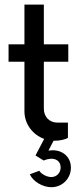

<svg xmlns="http://www.w3.org/2000/svg" viewBox="-20 -594 343 821"><path d="M187 50.3 209 7.8H213.4C236.3 7.8 260.3 2.4 270.5 -4.9V-69.8H224.1C193.4 -69.8 167.5 -92.8 167.5 -128.9V-330.1H272V-404.3H167.5V-574.2H84.5V-404.3H16.6V-330.1H84.5V-118.2C84.5 -63.5 120.1 -17.6 168.9 0L131.8 70.8L166.5 92.3C207 75.2 239.3 88.4 239.3 122.6C239.3 145 221.7 163.1 199.7 163.1C181.2 163.1 157.7 151.4 147.9 136.2L107.4 151.4C121.6 182.1 162.1 206.5 199.7 206.5C246.6 206.5 283.2 169.4 283.2 122.6C283.2 72.8 240.2 40.5 187 50.3Z"/></svg>

Font: Now Medium
Style: Regular
Weight: 500
Designer: Alfredo Marco Pradil
Foundry: Alfredo Marco Pradil
Version: Version 1.200;hotconv 1.0.109;makeotfexe 2.5.65596